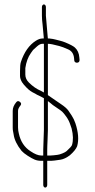

<svg xmlns="http://www.w3.org/2000/svg" viewBox="-20 -758 429 868"><path d="M177 -127C176 -103 175.5 -88 175.5 -82V-55H165.8C153.6 -55 136.9 -61.3 118.5 -74C90.7 -91.4 72.8 -118.4 65 -155C64 -159.7 63.2 -163.8 62.5 -167.5C61.8 -171.2 61.5 -176 61.5 -182V-257C61.5 -264.2 65.2 -272.2 72.5 -281C77.2 -287 76.3 -292.5 70 -297.5C63.7 -302.5 58.2 -302 53.5 -296C42.8 -283.2 37.5 -270.2 37.5 -257V-181C37.5 -174.3 38 -168.8 39 -164.5C40 -160.2 40.8 -155.7 41.5 -151C44.5 -127.3 56.5 -102.3 77.5 -76C83.5 -69.3 92.7 -62 105 -54C117.3 -46 127.8 -40.2 136.5 -36.5C145.2 -32.8 155.8 -31 165.8 -31H175.5V78C175.5 81.3 176.4 84.2 178.1 86.5C179.9 88.8 182 90 184.5 90C187 90 189.1 88.8 190.9 86.5C192.6 84.2 193.5 81.3 193.5 78V-31H212.3C217.8 -31 231.7 -32.7 253.5 -36C266.6 -38.1 280.7 -44.7 295.8 -56C313.2 -71.3 324.2 -85 328.8 -97C337 -125.7 334.3 -160.4 320.8 -201C316.6 -213.4 311.1 -224.9 304.2 -235.5C300.6 -241.2 295.6 -248.5 289.4 -257.6C283.2 -266.6 271.6 -276.8 254.7 -288L232.7 -303C217.5 -313 206.5 -321.3 196.5 -328V-560C207.1 -560 222.6 -556.7 247.8 -550C257.8 -547.4 271.2 -542.4 287.7 -535C303.8 -528.1 312.8 -515.1 314.7 -496L315.7 -485C315.7 -481.7 317.1 -479 319.7 -477C322.4 -475 325.4 -474.2 328.7 -474.5C336.1 -475.2 339.7 -479.4 339.7 -487L338.7 -498C337.3 -517.3 330.5 -532.4 318.5 -543.2C311.6 -549.4 297.4 -557 275.7 -566C267.7 -569.3 259.6 -572 251.2 -574C242.9 -576 236.4 -577.7 231.7 -579C224.1 -581.2 214.5 -582.8 203.2 -584H196.5C196 -586 195.7 -588.3 195.7 -591L187.5 -687V-726C187.5 -729.3 186.6 -732.2 184.9 -734.5C183.1 -736.8 181 -738 178.5 -738C176 -738 173.9 -736.8 172.1 -734.5C170.4 -732.2 169.5 -729.3 169.5 -726V-687C169.5 -681 169.8 -674.7 170.3 -668C171.2 -661.3 172 -654.3 172.5 -647C173 -639.7 173.9 -630.2 175.1 -618.5C176.4 -606.8 177.3 -597 177.8 -589V-584H171.8C162.8 -584 153.2 -580.7 142.5 -574C112.2 -555.1 89.5 -523.1 74.5 -478C71.8 -470 70.5 -456 70.5 -436V-414.9C70.5 -406.2 73.5 -396.7 79.5 -386.5C82.8 -380.8 89.8 -372.5 100.5 -361.4C111.2 -350.3 123.9 -341.5 138.5 -335C144.5 -331 150.5 -327.8 156.5 -325.5C161.3 -323.2 165.4 -321 169.1 -319L178.5 -314V-171ZM196.5 -170V-301C200.5 -298.3 204.4 -295.3 208.1 -292C211.9 -288.7 215.5 -285.7 219 -283L240.8 -268C250.1 -262 256.9 -257 261.3 -253C265.6 -249 271.8 -241.4 279.8 -230.3C287.8 -219.1 294 -206.7 298.3 -193C299.9 -187.7 301.8 -182.3 303.8 -177C311.1 -147.8 311.6 -123 305.5 -102.5C304 -97.5 295.9 -88.3 281.2 -75C277.6 -71.7 271.2 -68.2 262.2 -64.5C253.2 -60.8 245.8 -58.7 239.8 -58C233.8 -57.3 228.1 -56.7 222.8 -56C218 -55.3 213.7 -55 209.1 -55H193.5V-82C193.5 -88 193.6 -93.8 193.9 -99.5C194.1 -105.2 194.5 -114 195 -126ZM178.5 -340C178 -340 177.2 -340.3 176.2 -341C175.2 -341.7 173.2 -342.8 170.2 -344.5C167.2 -346.2 165 -347.3 163.5 -348C146.3 -355.2 128 -367.5 110.5 -385C99.8 -395.7 94.5 -407.7 94.5 -421V-450C98.4 -477.5 106.8 -500.2 119.5 -518L129.5 -532C133.5 -536 139.8 -541.7 148.3 -549C156.9 -556.3 164.1 -560 171.8 -560H178.5Z"/></svg>

Font: Proton
Style: SeBdCnd
Weight: 500
Version: Version 1.017